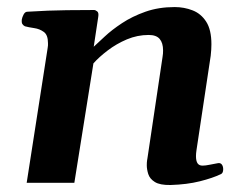

<svg xmlns="http://www.w3.org/2000/svg" viewBox="-20 -515 700 541"><path d="M573.7 -357.9 533.7 -92.3Q532.2 -82.5 532.2 -75.2Q532.2 -61.5 536.6 -54.9Q541 -48.3 550.8 -48.3Q558.6 -48.3 571.8 -51Q585 -53.7 593.8 -55.2Q601.1 -56.6 605 -51.5Q608.9 -46.4 608.9 -38.1Q608.9 -27.3 602.5 -24.4Q579.1 -13.2 543.2 -4.2Q507.3 4.9 460.4 6.3Q430.7 6.8 416.3 -2.2Q401.9 -11.2 397.7 -24.7Q393.6 -38.1 393.6 -49.3Q393.6 -57.6 394.5 -63.5Q395.5 -69.3 395.5 -69.3L438 -354.5Q439 -359.4 439.2 -364Q439.5 -368.7 439.5 -373Q439.5 -394 429.9 -405.3Q420.4 -416.5 398.9 -416.5Q367.2 -416.5 337.6 -404.1Q308.1 -391.6 283.7 -373Q259.3 -354.5 243.2 -336.4L189.5 0H55.2L114.3 -379.9Q115.2 -383.8 115.2 -387.2Q115.2 -390.6 115.2 -393.6Q115.2 -416.5 103.5 -425Q91.8 -433.6 76.4 -435.8Q61 -438 50.3 -440.9Q45.4 -443.4 43 -447.3Q40.5 -451.2 41.5 -460.4Q42.5 -466.3 46.4 -473.9Q50.3 -481.4 56.2 -481.9Q118.2 -485.8 168.5 -486.3Q218.8 -486.8 245.1 -486.8Q249 -486.8 253.9 -482.9Q258.8 -479 256.8 -467.3L244.1 -383.3Q255.4 -393.6 275.1 -412.1Q294.9 -430.7 323.7 -449.7Q352.5 -468.8 389.6 -481.9Q426.8 -495.1 472.2 -495.1Q499 -495.1 522.7 -485.8Q546.4 -476.6 561 -453.9Q575.7 -431.2 575.7 -390.1Q575.7 -382.8 575.2 -374.8Q574.7 -366.7 573.7 -357.9Z"/></svg>

Font: Gelasio SemiBold
Style: Italic
Weight: 600
Italic angle: -8.5°
Designer: Eben Sorkin
Foundry: Eben Sorkin
Version: Version 1.008